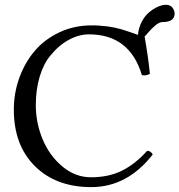

<svg xmlns="http://www.w3.org/2000/svg" viewBox="-20 -763 741 793"><path d="M665 -743.2Q683.6 -743.2 692.4 -731.2Q701.2 -719.2 701.2 -707Q701.2 -671.9 650.9 -671.9Q637.7 -671.9 620.6 -657.2Q603.5 -642.6 591.3 -627.7Q579.1 -612.8 577.1 -612.8Q592.8 -523.4 599.1 -458Q580.6 -448.2 565.9 -453.1Q515.6 -621.1 347.2 -621.1Q306.6 -621.1 264.9 -598.9Q223.1 -576.7 187 -532.2Q159.2 -498 143.6 -445.3Q127.9 -392.6 127.9 -329.1Q127.9 -255.4 156.2 -187.5Q184.6 -119.6 237.8 -75.2Q291 -30.8 356 -30.8Q427.7 -30.8 482.4 -57.4Q537.1 -84 587.9 -140.1Q602.5 -140.1 610.8 -125Q505.9 9.8 356.9 9.8Q211.4 9.8 124.3 -76.7Q37.1 -163.1 37.1 -310.1Q37.1 -379.4 60.3 -442.9Q83.5 -506.3 124.5 -554Q165.5 -601.6 226.3 -629.9Q287.1 -658.2 357.9 -658.2Q380.4 -658.2 390.1 -657.2Q426.3 -654.8 453.9 -648.9Q481.4 -643.1 514.6 -631.3Q547.9 -619.6 549.8 -619.1Q552.7 -649.4 565.9 -674.1Q579.1 -698.7 596.9 -713.1Q614.7 -727.5 632.6 -735.4Q650.4 -743.2 665 -743.2Z"/></svg>

Font: Common Serif
Style: Regular
Weight: 400
Designer: Philipp H. Poll, Khaled Hosny
Foundry: Stefan Peev, Context Ltd.
Version: Version 1.026